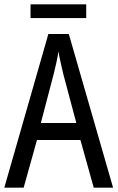

<svg xmlns="http://www.w3.org/2000/svg" viewBox="-20 -873 547 893"><path d="M416 0 354 -222H152L90 0H0L205 -715H300L506 0ZM274 -530Q269 -553 262 -582.5Q255 -612 252 -634Q248 -608 242 -581Q236 -554 230 -530L170 -301H335ZM381 -853V-789H122V-853Z"/></svg>

Font: Noto Sans Thai Looped Condensed
Style: Regular
Weight: 400
Width: 3
Designer: Sasikarn Vongin, Ben Mitchell
Foundry: The Fontpad Ltd
Version: Version 1.001; ttfautohint (v1.8.4.7-5d5b)